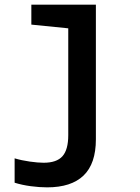

<svg xmlns="http://www.w3.org/2000/svg" viewBox="-20 -562 603 827"><path d="M183 245Q150 245 112.5 240Q75 235 43 225V120Q73 129 108.5 134Q144 139 168 139Q224 139 249 111Q274 83 274 20V-440L115 -456V-542H393V38Q393 143 340 194Q287 245 183 245Z"/></svg>

Font: Noto Sans Mono SemiCondensed SemiBold
Style: Regular
Weight: 600
Width: 4
Designer: Monotype Design Team
Foundry: Monotype Imaging Inc.
Version: Version 2.014; ttfautohint (v1.8.4.7-5d5b)